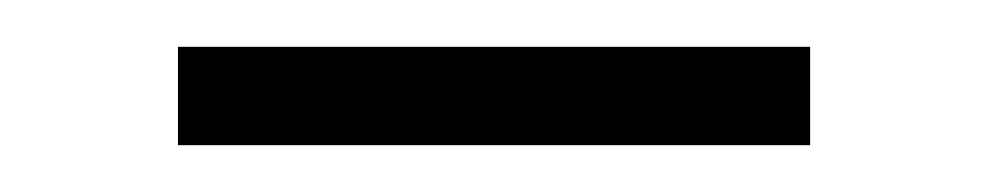

<svg xmlns="http://www.w3.org/2000/svg" viewBox="-20 -720 422 82"><path d="M56 -658V-700H326V-658Z"/></svg>

Font: Big Shoulders Text Light
Style: Regular
Weight: 300
Designer: Patric King
Foundry: XO Type Co
Version: Version 1.000; ttfautohint (v1.8.2)